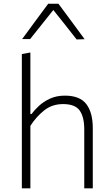

<svg xmlns="http://www.w3.org/2000/svg" viewBox="-20 -1026 610 1046"><path d="M99 0V-731.5L145.5 -740V-405H152Q167 -426 192.2 -449.2Q217.5 -472.5 252.8 -488.8Q288 -505 333.5 -505Q415 -505 450.2 -459Q485.5 -413 485.5 -327.5V0H439V-321Q439 -389 414 -424Q389 -459 324 -459Q263.5 -459 220.2 -424.2Q177 -389.5 145.5 -340.5V0ZM397.5 -811Q365.5 -852 334 -891.8Q302.5 -931.5 270.5 -971.5Q238.5 -931.5 207.2 -892.2Q176 -853 144 -813H100.5Q135.5 -861 171.2 -909.2Q207 -957.5 242.5 -1005.5H298.5Q334 -957.5 369.8 -909.2Q405.5 -861 441 -812.5Z"/></svg>

Font: Commissioner ExtraLight
Style: Regular
Weight: 200
Designer: Kostas Bartsokas
Foundry: Kostas Bartsokas
Version: Version 1.000; ttfautohint (v1.8.3)